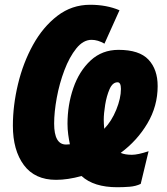

<svg xmlns="http://www.w3.org/2000/svg" viewBox="-20 -744 699 805"><path d="M472 41Q497 41 523 39Q549 37 570 27L603 -110Q558 -95 533 -95Q504 -95 486 -103Q555 -154 598 -226.5Q641 -299 641 -383Q641 -453 602.5 -494Q564 -535 477 -535Q408 -535 360 -490.5Q312 -446 287.5 -375Q263 -304 263 -225Q263 -202 266 -180Q269 -158 273 -139Q268 -139 265 -138.5Q262 -138 257 -138Q207 -138 207 -226Q207 -274 218 -334Q229 -394 250 -449.5Q271 -505 300 -541Q329 -577 364 -577Q390 -577 418 -561L481 -701Q427 -724 358 -724Q281 -724 220.5 -677.5Q160 -631 118.5 -556Q77 -481 55.5 -391.5Q34 -302 34 -217Q34 -114 80 -52Q126 10 215 10Q264 10 322 -6Q373 41 472 41ZM417 -204Q415 -226 415 -242Q415 -268 421 -305Q427 -342 439.5 -370.5Q452 -399 473 -399Q487 -399 487 -371Q487 -332 467.5 -284Q448 -236 417 -204Z"/></svg>

Font: Noto Sans Display Condensed Black
Style: Italic
Weight: 900
Width: 3
Italic angle: -192°
Designer: Monotype Design Team
Foundry: Monotype Imaging Inc.
Version: Version 1.900